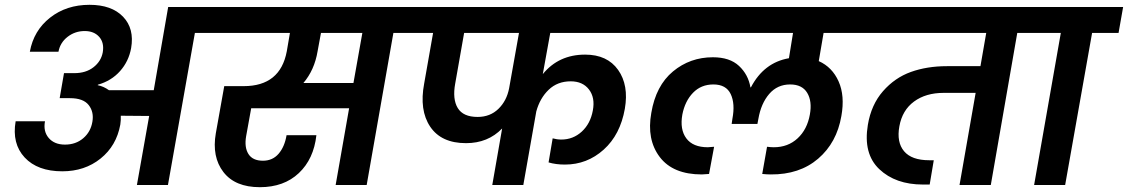

<svg xmlns="http://www.w3.org/2000/svg" viewBox="-20 -769 4688 798"><path d="M289 -465Q337 -465 368.5 -489.5Q400 -514 407 -551Q414 -591 392.5 -615.5Q371 -640 332 -640Q292 -640 261 -616Q230 -592 223 -554H104Q120 -642 188 -695.5Q256 -749 352 -749Q444 -749 491.5 -699.5Q539 -650 525 -569Q515 -514 479 -473.5Q443 -433 387 -417L386 -415Q411 -410 433 -394H619L679 -740H919L901 -632H790L678 0H549L600 -287L482 -288Q483 -271 480 -251Q464 -163 398 -110Q332 -57 239 -57Q136 -57 82.5 -114.5Q29 -172 45 -265H167Q159 -223 182.5 -195.5Q206 -168 250 -168Q295 -168 326 -194.5Q357 -221 364 -263Q371 -304 348.5 -332.5Q326 -361 271 -361H228L246 -465Z M1300 -556Q1287 -478 1241 -424H1449L1486 -632H1314ZM860 -632 879 -740H1745L1726 -632H1615L1504 0H1375L1431 -319H1024L1003 -203Q995 -157 1012.5 -129Q1030 -101 1073 -101Q1113 -101 1138 -130Q1163 -159 1171 -207H1295Q1284 -108 1222 -49.5Q1160 9 1060 9Q957 9 908.5 -54Q860 -117 877 -215L912 -411H993Q1145 -411 1172 -556L1185 -632Z M1965 -283Q2017 -283 2051.5 -316.5Q2086 -350 2096 -402L2137 -632H1909L1872 -422Q1860 -357 1882.5 -320Q1905 -283 1965 -283ZM1685 -632 1703 -740H2730L2710 -632H2267L2236 -461Q2302 -542 2412 -542Q2504 -542 2549 -478.5Q2594 -415 2577 -317Q2558 -209 2489 -147Q2420 -85 2328 -85Q2290 -85 2260 -94L2277 -194Q2295 -189 2313 -189Q2362 -189 2398 -222Q2434 -255 2444 -310Q2454 -363 2428 -397Q2402 -431 2352 -431Q2297 -431 2260.5 -396Q2224 -361 2209 -306L2155 0H2026L2067 -235Q2008 -174 1917 -174Q1814 -174 1768 -242.5Q1722 -311 1743 -422L1780 -632Z M3477 -287Q3458 -176 3380.5 -109.5Q3303 -43 3183 -44Q3168 -44 3148 -46L3168 -159Q3184 -157 3196 -157Q3255 -157 3295 -194Q3335 -231 3346 -293Q3356 -348 3335 -383Q3314 -418 3264 -418Q3211 -418 3177 -378.5Q3143 -339 3132 -275L3128 -254H3021L3024 -275Q3036 -338 3017 -378Q2998 -418 2945 -418Q2894 -418 2860.5 -383.5Q2827 -349 2816 -293Q2805 -231 2832.5 -194Q2860 -157 2922 -157Q2928 -157 2948 -159L2927 -46Q2903 -44 2897 -44Q2777 -44 2722 -116.5Q2667 -189 2687 -300Q2706 -413 2777 -472Q2848 -531 2943 -531Q3013 -531 3051.5 -495Q3090 -459 3099 -406H3101Q3155 -509 3259 -527L3276 -632H2666L2685 -740H3636L3617 -632H3403L3383 -515Q3439 -490 3465.5 -430.5Q3492 -371 3477 -287Z M3576 -632 3594 -740H4338L4319 -632H4208L4098 0H3968L4035 -383H3902Q3828 -383 3779 -347Q3730 -311 3718 -244Q3706 -178 3737.5 -140.5Q3769 -103 3842 -103H3861L3844 -2H3816Q3702 -2 3634.5 -66Q3567 -130 3587 -250Q3601 -334 3650 -390Q3699 -446 3766 -470Q3833 -494 3916 -494H4055L4079 -632Z M4278 0 4389 -632H4279L4297 -740H4648L4629 -632H4519L4407 0Z"/></svg>

Font: Poppins SemiBold
Style: Italic
Weight: 600
Italic angle: -10°
Designer: Ninad Kale (Devanagari), Jonny Pinhorn (Latin)
Foundry: Indian Type Foundry
Version: Version 3.200;PS 1.000;hotconv 16.6.54;makeotf.lib2.5.65590